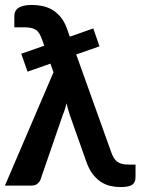

<svg xmlns="http://www.w3.org/2000/svg" viewBox="-22 -751 584 777"><path d="M64 -533.5 157 -566 149 -589Q143.5 -604.5 137.5 -614.5Q131.5 -624.5 123 -630.2Q114.5 -636 102.8 -638.2Q91 -640.5 74.5 -640.5H36V-685.5Q36 -695 39.2 -703.2Q42.5 -711.5 50.8 -717.8Q59 -724 72.8 -727.5Q86.5 -731 107.5 -731Q128 -731 149 -726.8Q170 -722.5 188.8 -711.8Q207.5 -701 223 -682.5Q238.5 -664 249 -635L260.5 -602.5L355.5 -636L380.5 -563.5L286.5 -530.5L428.5 -134Q433 -121.5 438.5 -112.2Q444 -103 452 -97Q460 -91 470.8 -88Q481.5 -85 496 -85H526.5V-36Q526.5 -23 522.5 -14.8Q518.5 -6.5 510.8 -2Q503 2.5 491.5 4.2Q480 6 465 6Q445 6 425 1.5Q405 -3 386.8 -14.8Q368.5 -26.5 353 -46.8Q337.5 -67 326.5 -99L260.5 -285.5Q256 -298.5 253 -310Q250 -321.5 247.5 -333Q244.5 -321.5 241 -310Q237.5 -298.5 232.5 -287L141.5 -23Q137.5 -14 129 -7Q120.5 0 106 0H-2L194.5 -458.5L182 -493.5L89.5 -461Z"/></svg>

Font: Lato
Style: Bold
Weight: 700
Designer: Lukasz Dziedzic
Foundry: tyPoland Lukasz Dziedzic
Version: Version 2.007; 2014-02-27